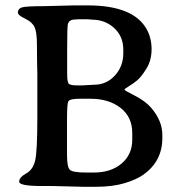

<svg xmlns="http://www.w3.org/2000/svg" viewBox="-20 -699 685 723"><path d="M262.7 -625.5Q240.7 -625.5 235.8 -608.9Q232.9 -598.6 232.9 -516.6V-421.9Q232.9 -391.6 238.3 -384.5Q243.7 -377.4 271.5 -377.4H292L296.4 -377.9L325.7 -379.4Q330.1 -379.9 334 -379.9Q380.9 -379.9 412.6 -414.6Q444.3 -449.2 444.3 -498.5V-511.7Q444.3 -562 409.9 -593.5Q375.5 -625 325.7 -625L316.9 -626L304.2 -626.5H274.9Q267.1 -625.5 262.7 -625.5ZM321.3 -327.1H279.3Q241.7 -327.1 237.1 -316.9Q232.4 -306.6 232.4 -254.9V-114.7Q232.4 -69.3 243.4 -59.3Q254.4 -49.3 304.7 -49.3H333.5Q397.9 -49.3 438 -83.3Q478 -117.2 478 -172.9V-198.2Q478 -258.3 434.1 -292.7Q390.1 -327.1 321.3 -327.1ZM310.1 -678.7Q483.9 -678.7 533.2 -587.4Q550.8 -555.2 550.8 -513.4Q550.8 -471.7 531 -439.9Q511.2 -408.2 495.8 -395.8Q480.5 -383.3 464.6 -373.8Q448.7 -364.3 448.7 -361.3Q448.7 -358.4 488 -338.6Q527.3 -318.8 550.3 -292Q591.3 -243.2 591.3 -191.4V-178.7Q591.3 -92.8 521 -42Q495.6 -23.4 450 -9.5Q404.3 4.4 341.3 4.4H289.6L276.9 3.9Q264.2 3.4 251 3.4L238.3 2.9Q225.6 2.4 212.9 2.4L200.2 2Q187.5 1.5 174.8 1.5H137.2Q52.2 1.5 52.2 -14.9Q52.2 -31.2 78.4 -45.7Q104.5 -60.1 112.5 -95Q120.6 -129.9 120.6 -257.8V-418.5L119.6 -469.2Q119.1 -481.9 119.1 -529.8Q119.1 -577.6 110.1 -596.9Q101.1 -616.2 74.2 -628.9Q47.4 -641.6 47.4 -651.4Q47.4 -665.5 61 -670.7Q74.7 -675.8 145 -675.8L258.3 -678.7Z"/></svg>

Font: Averia Serif Libre
Style: Regular
Weight: 400
Version: Version 1.002